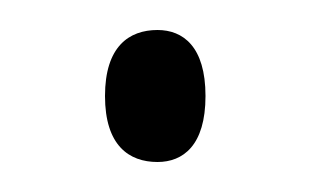

<svg xmlns="http://www.w3.org/2000/svg" viewBox="-20 -102 208 128"><path d="M85 6C102 6 117 -5 117 -38C117 -71 102 -82 85 -82C66 -82 50 -71 50 -38C50 -5 66 6 85 6Z"/></svg>

Font: Noto Serif Khmer ExtraCondensed ExtraLight
Style: Regular
Weight: 200
Width: 2
Designer: Danh Hong and the Monotype Design Team
Foundry: Monotype Imaging Inc.
Version: Version 2.004